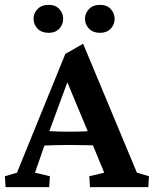

<svg xmlns="http://www.w3.org/2000/svg" viewBox="-24 -771 634 791"><path d="M-1 0 -3.9 -44.9 45.9 -59.6 245.1 -548.8 318.4 -590.8 540 -59.6 589.8 -44.9 586.9 0H346.7L343.8 -44.9L405.3 -59.6L350.6 -192.4L339.8 -224.6L239.3 -465.8L265.6 -464.8L177.7 -226.6L168 -197.3L120.1 -59.6L181.6 -44.9L178.7 0ZM147.5 -170.9V-232.4Q166 -231.4 192.9 -230Q219.7 -228.5 261.7 -228.5Q302.7 -228.5 330.6 -230Q358.4 -231.4 376 -232.4V-171.9Q352.5 -171.9 324.7 -172.9Q296.9 -173.8 261.7 -173.8Q226.6 -173.8 199.2 -172.9Q171.9 -171.9 147.5 -170.9ZM176.8 -635.7Q147.5 -635.7 130.9 -652.8Q114.3 -669.9 114.3 -693.4Q114.3 -716.8 130.9 -733.9Q147.5 -751 176.8 -751Q204.1 -751 220.2 -733.9Q236.3 -716.8 236.3 -693.4Q236.3 -669.9 220.2 -652.8Q204.1 -635.7 176.8 -635.7ZM387.7 -635.7Q359.4 -635.7 342.8 -652.8Q326.2 -669.9 326.2 -693.4Q326.2 -716.8 342.8 -733.9Q359.4 -751 387.7 -751Q416 -751 432.1 -733.9Q448.2 -716.8 448.2 -693.4Q448.2 -669.9 432.1 -652.8Q416 -635.7 387.7 -635.7Z"/></svg>

Font: Crimson Pro ExtraLight SemiBold
Style: Regular
Weight: 600
Version: Version 1.002